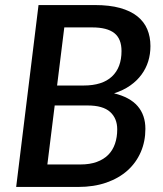

<svg xmlns="http://www.w3.org/2000/svg" viewBox="-20 -740 645 760"><path d="M298.5 -89Q335.5 -89 363 -99Q390.5 -109 408.5 -127.2Q426.5 -145.5 435.2 -171Q444 -196.5 444 -228Q444 -271.5 415.8 -297Q387.5 -322.5 327 -322.5H196.5L167.5 -89ZM234.5 -631.5 206 -401.5H311Q385 -401.5 423 -437Q461 -472.5 461 -538Q461 -586.5 432.5 -609Q404 -631.5 345 -631.5ZM355.5 -720Q413.5 -720 455 -708.5Q496.5 -697 523.2 -675.8Q550 -654.5 562.8 -624.5Q575.5 -594.5 575.5 -557.5Q575.5 -526 566.8 -497.5Q558 -469 540.2 -444.8Q522.5 -420.5 495.5 -401.5Q468.5 -382.5 431.5 -370.5Q494 -355.5 524.8 -320Q555.5 -284.5 555.5 -230Q555.5 -180 537.2 -138Q519 -96 484.8 -65.2Q450.5 -34.5 401 -17.2Q351.5 0 289.5 0H44L132.5 -720Z"/></svg>

Font: Lato SemiBold
Style: Italic
Weight: 600
Italic angle: -7°
Designer: Lukasz Dziedzic with Adam Twardoch and Botio Nikoltchev
Foundry: tyPoland Lukasz Dziedzic
Version: Version 2.015; 2015-08-06; http://www.latofonts.com/